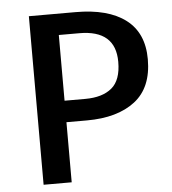

<svg xmlns="http://www.w3.org/2000/svg" viewBox="-51 -737 701 783"><g transform="rotate(-5 300.0 -345.0)"><path d="M295 -246H211V0H96V-690H287Q420 -690 492 -635.5Q564 -581 564 -473Q564 -357 492 -301.5Q420 -246 295 -246ZM295 -603H211V-334H296Q366 -334 404.5 -366Q443 -398 443 -473Q443 -603 295 -603Z"/></g></svg>

Font: Fira Mono Medium
Style: Regular
Weight: 500
Designer: Carrois Corporate & Edenspiekermann AG
Foundry: Carrois Corporate GbR & Edenspiekermann AG
Version: Version 3.206